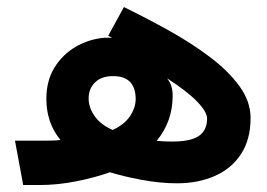

<svg xmlns="http://www.w3.org/2000/svg" viewBox="-20 -530 766 550"><path d="M22.9 -127H88.4Q107.9 -127 123 -127.2Q138.2 -127.4 153.3 -128.9Q112.8 -177.7 112.8 -247.1Q112.8 -298.3 135.7 -335.9Q158.7 -373.5 196.5 -395.8Q234.4 -418 279.3 -421.9Q291 -422.4 301.3 -421.4L290 -427.7L335 -509.8Q399.9 -478 464.1 -442.4Q528.3 -406.7 581.3 -366.7Q634.3 -326.7 666 -283Q697.8 -239.3 697.8 -191.9Q697.8 -130.4 670.4 -88.6Q643.1 -46.9 595.2 -25.9Q547.4 -4.9 486.8 -4.9Q438.5 -4.9 384.3 -15.1Q330.1 -25.4 294.9 -36.6Q252.9 -21.5 199 -10.7Q145 0 94.2 0H46.4ZM302.7 -157.7Q335.9 -172.9 352.1 -196.8Q368.2 -220.7 368.7 -245.6Q368.7 -312 303.7 -312Q270.5 -312 252.2 -293.9Q233.9 -275.9 233.9 -248Q233.9 -222.2 251 -197.5Q268.1 -172.9 302.7 -157.7ZM458.5 -305.7Q467.8 -293.9 471.2 -282.2Q474.6 -270.5 474.6 -255.4Q474.6 -182.1 428.7 -126.5Q439.9 -125.5 451.9 -125Q463.9 -124.5 473.1 -124.5Q525.9 -124.5 549.6 -140.6Q573.2 -156.7 573.2 -190.4Q573.2 -209.5 544.7 -239Q516.1 -268.6 458.5 -305.7Z"/></svg>

Font: Vazir FD-WOL-UI
Style: Bold-FD-WOL-UI
Weight: 700
Designer: Saber Rastikerdar
Foundry: Saber Rastikerdar
Version: Version 30.0.0